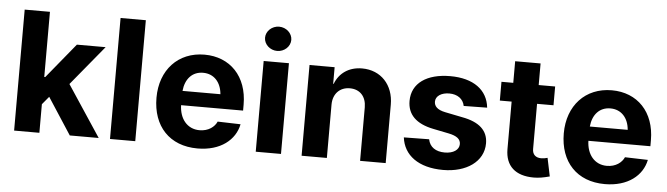

<svg xmlns="http://www.w3.org/2000/svg" viewBox="-48 -949 4001 1151"><g transform="rotate(5 1952.5 -374.0)"><path d="M62 0H214V-172L254 -220L397 0H571L368 -307L565 -546H392L220 -336H214V-728H62Z M791 -728H639V0H791Z M1166 11C1305 11 1392 -61 1411 -156L1273 -160C1259 -128 1223 -99 1169 -99C1094 -99 1048 -158 1046 -239H1419V-275C1419 -445 1314 -553 1160 -553C1001 -553 895 -438 895 -271C895 -99 998 11 1166 11ZM1047 -325C1054 -398 1096 -444 1161 -444C1226 -444 1269 -397 1275 -325Z M1516 0H1668V-546H1516ZM1512 -686C1512 -646 1548 -613 1591 -613C1634 -613 1670 -646 1670 -686C1670 -726 1634 -759 1591 -759C1548 -759 1512 -726 1512 -686Z M1944 -321C1944 -386 1985 -428 2045 -428C2107 -428 2144 -386 2144 -322V0H2298V-352C2298 -470 2222 -553 2108 -553C2029 -553 1971 -512 1946 -446H1943V-546H1792V0H1944Z M2734 -382 2875 -384C2864 -490 2778 -553 2639 -553C2498 -553 2408 -491 2408 -384C2408 -302 2460 -250 2565 -229L2659 -210C2708 -200 2731 -182 2731 -152C2731 -117 2696 -94 2645 -94C2590 -94 2554 -119 2545 -165L2393 -163C2406 -57 2495 11 2644 11C2784 11 2887 -60 2887 -170C2887 -247 2835 -295 2731 -314L2627 -335C2577 -345 2560 -367 2560 -393C2560 -427 2595 -449 2642 -449C2691 -449 2726 -424 2734 -382Z M3018 -676V-546H2947V-433H3018V-147C3018 -46 3079 9 3189 9C3219 9 3248 4 3285 -6L3262 -116C3253 -113 3237 -110 3224 -110C3191 -110 3171 -128 3171 -161V-433H3270V-546H3171V-676Z M3617 11C3756 11 3843 -61 3862 -156L3724 -160C3710 -128 3674 -99 3620 -99C3545 -99 3499 -158 3497 -239H3870V-275C3870 -445 3765 -553 3611 -553C3452 -553 3346 -438 3346 -271C3346 -99 3449 11 3617 11ZM3498 -325C3505 -398 3547 -444 3612 -444C3677 -444 3720 -397 3726 -325Z"/></g></svg>

Font: Wafeq
Style: Bold
Weight: 700
Designer: Rasmus Andersson & Azza Alameddine
Foundry: Google & TypeTogether
Version: Version 3.000;FEAKit 1.0